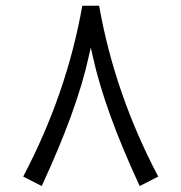

<svg xmlns="http://www.w3.org/2000/svg" viewBox="-20 -638 626 663"><path d="M286.1 -441.4 293.5 -473.6 300.8 -441.4C328.1 -317.9 381.8 -168.9 462.4 4.4L526.4 -28.3C425.8 -219.2 357.9 -416 322.3 -618.2H264.2C228.5 -416 160.6 -219.2 60.1 -28.3L124 4.4C205.1 -170.4 259.3 -318.8 286.1 -441.4Z"/></svg>

Font: Shabnam FD Light
Style: Regular
Weight: 300
Foundry: DejaVu fonts team - Redesigned by Saber Rastikerdar - Based on Vazir font
Version: Version 5.00;October 20, 2019;FontCreator 12.0.0.2547 64-bit